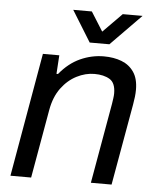

<svg xmlns="http://www.w3.org/2000/svg" viewBox="-52 -768 667 813"><g transform="rotate(5 281.5 -361.5)"><path d="M22.7 0 114.7 -526H184.4L179.3 -446.7H185.8Q224.5 -494.1 273 -516.1Q321.5 -538 373.1 -538Q415.6 -538 448.7 -525.2Q481.8 -512.4 501.1 -484Q520.5 -455.7 520.5 -409Q520.5 -394.6 518.7 -378.8Q516.9 -363 513.8 -345.6L452.6 0H364.6L424.7 -341.2Q426.7 -353.8 428.2 -365.2Q429.8 -376.5 429.8 -385.7Q429.8 -430 404.8 -445.2Q379.8 -460.4 340 -460.4Q301.7 -460.4 264.4 -441.3Q227.1 -422.3 199.5 -384.9Q172 -347.5 162.1 -291.6L110.7 0ZM521.1 -723 391.6 -591H307.9L226.4 -723H305.5L373.8 -614.4H329.7L436.9 -723Z"/></g></svg>

Font: Archivo Variable SemiBold
Style: Italic
Weight: 600
Italic angle: -10°
Designer: Hector Gatti
Foundry: Omnibus-Type
Version: Version 2.001